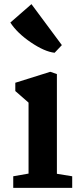

<svg xmlns="http://www.w3.org/2000/svg" viewBox="-20 -908 389 928"><path d="M30 -799 132 -888 279 -690 244 -653Q196 -658 129.5 -703Q63 -748 30 -799ZM118 -69V-412L54 -468V-508L223 -561L255 -550V-68L329 -56V0H44V-56Z"/></svg>

Font: Martel ExtraBold
Style: Regular
Weight: 800
Designer: Dan Reynolds
Foundry: Dan Reynolds
Version: Version 1.001; ttfautohint (v1.1) -l 5 -r 5 -G 72 -x 0 -D la